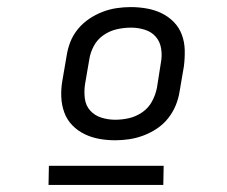

<svg xmlns="http://www.w3.org/2000/svg" viewBox="-20 -713 640 542"><path d="M305 -317Q282 -317 260 -321Q238 -325 218.5 -334.5Q199 -344 184 -359.5Q169 -375 161.5 -395.5Q154 -416 153 -439Q152 -462 156 -485L168 -555Q171 -575 178.5 -594.5Q186 -614 200 -631Q214 -648 232 -660Q250 -672 269.5 -679.5Q289 -687 309 -690Q329 -693 349 -693Q372 -693 394.5 -689Q417 -685 436.5 -675.5Q456 -666 471 -650.5Q486 -635 493.5 -614.5Q501 -594 501.5 -571Q502 -548 499 -525L487 -455Q484 -435 476 -415.5Q468 -396 454.5 -379Q441 -362 423 -350Q405 -338 385 -330.5Q365 -323 345 -320Q325 -317 305 -317ZM305 -375Q325 -375 344.5 -379.5Q364 -384 381.5 -396Q399 -408 409 -426.5Q419 -445 423 -465L434 -535Q438 -555 435 -575Q432 -595 420 -609Q408 -623 389 -629Q370 -635 350 -635Q330 -635 310 -630.5Q290 -626 272.5 -614Q255 -602 245 -583.5Q235 -565 232 -545L220 -475Q217 -455 219.5 -435Q222 -415 234.5 -401Q247 -387 266 -381Q285 -375 305 -375ZM117 -191 118 -245H442L441 -191Z"/></svg>

Font: Iosevka Aile Light Oblique
Style: Regular
Weight: 300
Italic angle: -9°
Designer: Belleve Invis
Foundry: Belleve Invis
Version: Version 31.1.0; ttfautohint (v1.8.4)